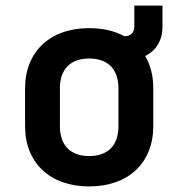

<svg xmlns="http://www.w3.org/2000/svg" viewBox="-20 -660 640 689"><path d="M462 -565C462 -543 449 -530 427 -530H426C392 -549 349 -559 300 -559C159 -559 70 -474 70 -343V-207C70 -76 159 9 300 9C441 9 530 -76 530 -207V-344C530 -388 520 -427 501 -459C540 -478 563 -515 563 -563V-640H462ZM405 -207C405 -137 366 -100 300 -100C234 -100 195 -137 195 -207V-343C195 -413 234 -450 300 -450C366 -450 405 -413 405 -343Z"/></svg>

Font: Tekne LDO
Style: Bold
Weight: 700
Monospace: yes
Designer: Alessio Laiso, Mario Rullo, Paolo Rosset
Foundry: Alessio Laiso
Version: Version 1.000;hotconv 1.0.109;makeotfexe 2.5.65596